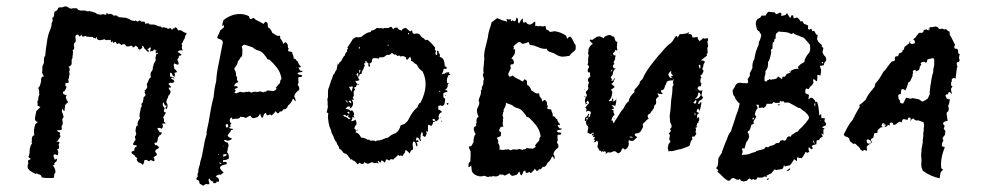

<svg xmlns="http://www.w3.org/2000/svg" viewBox="-20 -549 3083 603"><path d="M548 -376Q545 -376 545 -373Q546 -373 548 -376ZM559 -447 550 -453 547 -454Q543 -455 541 -453L538 -456L536 -460Q534 -462 529 -464V-460H524Q521 -458 522 -456Q520 -454 518 -458L517 -460L515 -461L510 -459L506 -458V-460Q504 -462 501 -462H498L496 -463Q495 -464 492 -463L488 -462Q485 -468 479 -466Q466 -472 462 -472H453Q448 -472 447 -476Q440 -476 436 -474Q436 -481 432 -481H424Q419 -486 416 -484Q414 -480 410 -482L407 -484L405 -486V-483H402Q397 -485 396 -484L391 -486L386 -489Q376 -493 376 -493Q358 -495 354 -495L349 -498L346 -500Q339 -502 338 -498Q337 -502 331 -504Q326 -507 321 -504Q318 -508 314 -508V-503H309Q303 -506 298 -503H294L290 -504Q285 -504 281 -508L276 -510Q274 -511 268 -513Q266 -511 264 -513L263 -514L262 -515Q257 -511 247 -516H232Q225 -517 221 -523H216H212Q205 -523 203 -521L201 -523Q198 -522 194 -526L190 -528Q188 -529 185 -529L181 -528L176 -526H168Q162 -526 161 -519L157 -515Q149 -513 150 -504V-501L149 -499L148 -494Q146 -496 145 -493Q143 -491 145 -488L146 -487Q145 -480 142 -476Q143 -469 137 -454Q130 -439 127 -414L124 -394L122 -374Q118 -370 118 -361V-354L117 -348Q113 -344 113 -335V-328L112 -321Q113 -318 118 -308Q110 -311 109 -299V-293L107 -286Q106 -278 100 -273Q103 -268 103 -262V-257Q103 -253 104 -252Q100 -247 100 -234Q96 -232 98 -226V-217Q100 -216 107 -213L94 -200L92 -190L90 -180Q88 -168 99 -166Q94 -160 91 -160Q84 -136 88 -124Q82 -124 80 -115V-108Q80 -103 79 -102L81 -99Q76 -93 74 -83L73 -76V-69Q71 -59 69 -56L71 -54L73 -53Q77 -51 75 -48Q65 -47 69 -37Q63 -23 72 -15Q74 -12 82 -8L94 -2L95 -6L99 -2L104 -1Q110 1 111 8Q119 10 128 10H144Q148 10 149 9L150 5V0Q152 -6 154 -7Q155 -20 145 -30Q147 -29 151 -31Q152 -32 150 -35L153 -39L157 -42Q160 -46 158 -51L152 -47L151 -51L149 -55Q147 -61 149 -63Q153 -65 155 -64L158 -62L161 -61Q166 -73 159 -80Q164 -80 166 -86L165 -91L164 -96Q167 -99 167 -101Q166 -104 162 -104H159L157 -106Q161 -106 162 -107Q162 -108 164 -112L168 -117Q172 -121 167 -126Q170 -128 168 -133L166 -134L163 -135Q160 -136 159 -139L163 -140H167Q170 -141 172 -141Q176 -142 173 -152Q178 -158 177 -165L176 -171Q175 -174 177 -178L179 -180L180 -181Q179 -187 174 -200Q175 -207 177 -207Q182 -195 183 -204Q183 -209 184 -212V-220L188 -221Q187 -223 190 -225Q195 -227 193 -230L191 -233L189 -236Q187 -242 187 -243Q186 -246 190 -250H187L185 -251L179 -254Q177 -256 178 -259Q178 -262 181 -262L184 -263Q182 -266 186 -268Q187 -269 187 -271L188 -273V-275L190 -276L187 -278Q184 -280 186 -285L184 -286Q186 -288 189 -288L194 -289Q198 -290 194 -298L196 -303L197 -308Q197 -313 199 -317L197 -323Q202 -334 195 -339Q207 -344 205 -353V-360Q205 -364 208 -367Q207 -370 208 -374L209 -380Q210 -387 208 -391Q214 -394 213 -401L212 -405V-410Q212 -414 216 -415Q218 -419 218 -422L217 -430Q216 -438 221 -440Q224 -441 226 -439L229 -436L231 -433Q232 -438 237 -440Q236 -434 240 -434L248 -436Q252 -433 264 -433H270Q273 -433 274 -429Q277 -431 280 -428L281 -429L282 -431Q284 -433 285 -433Q282 -428 288 -424Q293 -422 295 -423L302 -424L308 -426Q312 -422 317 -423L320 -424Q322 -424 323 -423H324L325 -424Q326 -425 328 -423V-419Q328 -418 330 -416L333 -420L334 -418L335 -414Q337 -415 340 -416.5Q343 -418 344 -418Q345 -411 349 -411L352 -413H354Q355 -412 357.5 -410.5Q360 -409 361 -408Q362 -407 364 -409L365 -410H367Q373 -412 376 -404Q379 -403 383 -403L387 -404Q393 -407 396 -404Q396 -401 397 -400Q401 -400 407 -406Q408 -403 413 -401Q413 -394 420 -393L423 -396L426 -398Q428 -402 425 -405H429L432 -400L434 -396L438 -393L441 -389Q444 -386 447 -386Q448 -390 447 -391Q445 -393 442 -393L445 -395L448 -398Q451 -401 454 -399Q451 -391 452 -386Q455 -390 460 -388V-391H464Q462 -394 464 -394Q466 -394 467 -391Q471 -392 472 -391L470 -388L468 -386Q471 -380 473 -382L476 -384V-381L470 -378V-374L469 -371Q467 -366 469 -363Q470 -360 466 -354L463 -349L462 -344L460 -338V-333Q458 -325 455 -324Q451 -316 454 -306Q450 -305 447 -298L445 -293L443 -288H442L441 -284L442 -280Q443 -274 441 -272L438 -268L434 -265Q436 -262 434 -259Q434 -258 435 -257Q436 -256 436 -254Q438 -251 436 -248Q432 -244 431 -244V-240L430 -237V-235L429 -232Q430 -228 424 -223Q427 -213 422 -211L421 -202L419 -194Q417 -183 420 -178Q409 -164 413 -155L409 -154L407 -148L406 -142Q405 -135 408 -130L406 -123L404 -121Q403 -120 406 -109Q403 -108 402 -105L401 -103L399 -100Q396 -93 403 -93H406L408 -92Q410 -92 410 -89Q401 -87 402 -76Q383 -72 403 -61Q403 -59 405 -57L409 -54Q413 -50 409 -49Q412 -39 418 -38L423 -36L429 -31L430 -34L432 -38Q434 -41 432 -44L435 -46L439 -47Q442 -47 444 -44H445Q448 -42 449 -43L450 -44L451 -45Q453 -48 461 -43Q463 -42 464.5 -43.5Q466 -45 465 -48L464 -52L462 -55L468 -59L473 -62Q473 -67 467 -73Q469 -79 472 -80L476 -82L480 -86L477 -89L475 -91Q472 -94 468 -93Q464 -98 465.5 -100Q467 -102 472 -101Q476 -108 476 -117Q480 -120 480 -124Q484 -122 489 -133Q481 -132 479 -138Q474 -143 475 -147Q479 -148 482 -147L485 -146L488 -145Q495 -152 489 -160L492 -161H495Q497 -160 501 -162Q500 -163 498 -164L496 -166H495V-172Q495 -178 492 -181Q495 -183 497 -188Q499 -193 502 -195Q498 -196 496 -197.5Q494 -199 495 -201L496 -206Q498 -209 496 -211Q489 -217 492 -227Q493 -227 495 -225L497 -220Q498 -216 502 -218Q504 -216 502 -214L500 -211Q498 -208 503 -206Q510 -218 502 -228L503 -231V-233L504 -234V-236Q505 -239 507 -241L508 -244V-246L510 -250Q513 -251 514 -255L515 -258L516 -261L515 -264L512 -267Q509 -272 510 -274Q516 -273 517 -275Q517 -276 516 -278L509 -285Q512 -289 517 -289H522L526 -290L525 -292H528Q526 -296 525 -298L521 -300L517 -302V-301Q519 -307 522 -305L525 -303L528 -301Q527 -308 515 -308L514 -312V-316Q513 -319 516 -321L520 -318L521 -315L522 -312L524 -311L525 -310Q529 -308 531 -308Q527 -312 530 -315Q526 -321 530 -321H533L536 -324L532 -329L527 -334V-338L526 -342Q525 -346 527 -350Q534 -346 540 -346Q542 -349 540 -355L538 -359L537 -363L539 -365L541 -368Q543 -370 541 -373L546 -375L551 -377Q548 -379 538 -386Q540 -389 545 -391H555Q551 -394 551 -400L552 -406Q552 -409 550 -411Q553 -413 555 -419L557 -424L560 -428L561 -433L562 -437L564 -440L565 -443L567 -445Z M598 9 599 8 601 6Q599 -3 603 -9Q602 -14 605 -25L608 -33L609 -41Q615 -59 619 -84L623 -106L629 -128Q628 -134 631 -146L633 -155L635 -164L642 -205Q646 -227 651 -245Q653 -271 659 -294Q660 -319 668 -355L674 -386L680 -416Q678 -424 673 -425L667 -427Q663 -429 662 -431L667 -442L672 -454L676 -457L681 -461Q686 -466 682 -470Q681 -469 678 -467Q678 -475 682 -486Q707 -505 733 -505Q749 -505 762 -498Q764 -490 766 -489Q768 -489 771 -490L774 -492L777 -493Q779 -488 797 -480Q798 -479 802 -477L808 -474L811 -478L813 -481Q820 -479 821 -474V-468L822 -463Q830 -460 835 -446L840 -443L846 -439Q852 -435 858 -437L860 -435Q859 -428 863 -425L864 -423L866 -421Q868 -418 869 -411Q875 -417 878 -416Q879 -416 884 -408V-402Q884 -398 887 -397L886 -395L885 -393Q884 -390 886 -388L890 -387H894Q899 -385 898 -381Q903 -372 902 -365Q907 -365 910 -361Q912 -356 916 -356Q916 -352 919 -347L922 -343L925 -340Q923 -336 922 -337L920 -338H918Q917 -337 919 -333L921 -330L923 -327Q928 -327 931 -326Q928 -322 924 -322H920L914 -319Q919 -313 922 -314H926L929 -311Q927 -306 924 -307H920L917 -306V-293Q919 -291 917 -288L915 -283Q917 -280 919 -276Q921 -271 919 -266Q905 -257 904 -245Q909 -240 908 -230Q905 -234 904 -235L903 -237Q901 -239 900 -239Q894 -224 885 -218Q880 -204 871 -206L868 -203L866 -200Q863 -198 859 -199Q853 -187 846 -200Q842 -194 833 -186L831 -188L828 -190Q821 -185 817 -188V-190L816 -192Q816 -194 815.5 -194.5Q815 -195 814 -194Q810 -192 809 -190L807 -184Q804 -176 801 -181L799 -186L797 -192Q792 -183 788 -181Q776 -177 775 -178Q771 -178 766 -186L760 -183L755 -180Q749 -177 746 -182Q741 -180 736 -183Q732 -176 724 -176H717Q714 -176 710 -174Q709 -176 709 -180Q701 -178 702 -173Q700 -168 707 -160Q705 -158 702 -157Q706 -153 704 -151L701 -150Q699 -148 701 -146Q702 -146 712 -144Q711 -141 709 -141H707L705 -140Q705 -136 700 -131L697 -127Q695 -125 695 -122Q703 -114 708 -115Q708 -111 704 -110L700 -108L696 -107H693L690 -109Q686 -110 683 -109Q688 -101 694 -102Q701 -95 695 -82Q696 -78 693 -71Q699 -66 699 -52Q693 -46 681 -46Q679 -43 682 -39Q686 -42 690 -40Q694 -39 691 -33Q656 -28 683 -7L681 -6Q680 -5 677.5 -3.5Q675 -2 673 0Q669 -1 665 0L662 2L658 4Q658 5 660 7L662 8L664 9Q668 13 668 18Q668 24 661 21Q660 28 649 26L650 24V21Q643 22 637 11Q633 16 638 27Q637 28 636 29Q635 30 634 30L629 29Q623 29 620 34Q616 34 613 31L609 29L606 26Q607 22 604 18Q603 17 597 15Q596 13 598 9ZM727 -274 723 -272 718 -270Q715 -268 721 -264L718 -261Q717 -260 717 -260Q717 -258 716 -258Q720 -255 725 -257L730 -259L734 -261Q747 -257 754 -261Q755 -260 757 -260Q761 -262 764 -261L767 -259L771 -258Q774 -261 781 -261L787 -260L793 -261Q796 -263 801 -261L808 -259L810 -261H814Q818 -262 819 -265L829 -264L839 -263L843 -265L846 -267Q851 -270 846 -273Q851 -280 859 -288L860 -292V-295Q862 -300 864 -301Q862 -320 850 -336L839 -349L827 -361L824 -362L820 -363Q818 -368 811 -376L806 -382L800 -387L793 -390L786 -392Q779 -395 774 -400L760 -405L747 -409L743 -406L739 -403Q742 -396 741 -388V-380L740 -372Q736 -371 733 -364L730 -360L727 -356Q727 -353 726 -351L723 -344Q718 -336 716 -335L717 -329L720 -324Q722 -315 721 -312Q724 -308 725 -304Q722 -298 729 -292Q727 -291 724 -289Q721 -287 720 -287Q715 -282 716 -278Q726 -280 727 -274ZM689 -156Q688 -152 692 -148Q700 -150 695 -159Q689 -160 689 -156ZM687 -65 684 -64H681V-57L684 -58L688 -59Q689 -60 693 -63Q691 -65 687 -65ZM672 -38H668Q667 -37 670 -36L672 -35L673 -34L676 -37ZM684 -87Q682 -92 680 -92Q683 -89 684 -87ZM667 -62V-66Q663 -65 667 -62ZM910 -337 912 -336Q913 -336 911 -338Q911 -337 910 -337ZM681 -52 683 -51Q683 -52 682 -53Q682 -52 681 -52ZM682 -75 683 -74Q683 -75 682 -75ZM675 -56Z M1009 -195H1007Q1005 -196 1007 -201L1008 -204V-206L1009 -210L1010 -213Q1009 -215 1009 -222V-230Q1007 -239 1010 -243V-259Q1010 -270 1013 -274L1021 -299L1023 -302L1024 -306Q1026 -312 1026 -314Q1030 -315 1032 -322L1034 -326Q1035 -328 1037 -330L1038 -335L1039 -340Q1041 -347 1040 -350L1044 -346Q1045 -354 1051 -356L1056 -366Q1059 -372 1063 -375Q1065 -384 1070 -387Q1069 -393 1073 -397Q1073 -398 1071 -400L1080 -413L1088 -426Q1097 -434 1103 -432H1108Q1110 -432 1116 -434L1122 -439L1128 -443Q1136 -448 1143 -448Q1145 -450 1146 -453Q1156 -454 1163 -461H1168L1172 -460L1178 -461Q1181 -461 1183 -458Q1184 -462 1190 -461H1199Q1207 -465 1209 -465Q1211 -464 1215 -456Q1216 -460 1220 -462H1223Q1227 -462 1228 -463Q1229 -456 1242 -453Q1244 -461 1255 -461L1261 -456L1268 -450L1271 -452L1274 -454Q1275 -448 1276.5 -445Q1278 -442 1282 -443H1285L1289 -444Q1291 -444 1297 -442L1300 -438L1303 -434Q1307 -430 1312 -428Q1313 -422 1323 -424Q1327 -421 1336 -412L1341 -406L1347 -399L1346 -396V-393Q1347 -390 1350 -389Q1345 -381 1350 -376Q1354 -377 1353 -381V-384L1352 -387Q1355 -392 1357 -388Q1358 -387 1358 -382Q1363 -380 1361 -370Q1370 -369 1374 -359L1376 -350L1377 -340H1379L1382 -339Q1384 -335 1382.5 -333.5Q1381 -332 1375 -333Q1373 -333 1373 -331Q1372 -323 1367 -315Q1373 -318 1377 -318Q1378 -322 1391 -322Q1389 -317 1395 -314Q1393 -313 1390 -313H1388L1386 -307L1384 -302Q1383 -295 1384 -289L1390 -287Q1385 -284 1386 -280Q1386 -276 1385 -275Q1384 -271 1377 -266Q1383 -266 1384 -265Q1385 -264 1385 -260H1382L1378 -259Q1373 -257 1372 -255Q1373 -245 1372 -244Q1378 -241 1378 -236L1377 -229L1376 -223Q1375 -218 1368 -216Q1363 -221 1355 -214Q1359 -210 1355 -206Q1366 -202 1368 -197Q1359 -194 1357 -183Q1360 -178 1357 -174Q1356 -172 1350 -168Q1345 -170 1345 -175Q1342 -177 1340 -175L1338 -173Q1338 -172 1340 -170Q1343 -168 1346 -170Q1346 -167 1345 -166L1343 -167Q1340 -167 1339 -160Q1335 -151 1331 -155L1329 -156L1327 -157Q1326 -158 1325 -157Q1324 -154 1324 -147V-136Q1323 -134 1321 -136L1319 -137L1318 -138L1319 -134L1320 -129Q1319 -128 1318 -124L1317 -122L1315 -119L1312 -120Q1309 -122 1307 -124Q1310 -128 1305 -135Q1301 -128 1301 -124V-121Q1301 -118 1300 -116V-114L1301 -111Q1303 -108 1301 -105L1298 -109L1296 -113Q1294 -116 1289 -118Q1286 -113 1287 -109Q1287 -105 1292 -110Q1293 -107 1295 -103H1287Q1293 -98 1290 -88Q1287 -91 1286 -95L1285 -100Q1283 -104 1279 -105Q1275 -100 1276 -93L1277 -86V-79Q1270 -79 1267 -67Q1258 -76 1255 -78Q1252 -76 1252 -73V-70L1250 -68Q1248 -66 1247 -64L1244 -58Q1241 -61 1240 -61Q1238 -61 1237 -60Q1235 -58 1232 -62L1229 -61L1227 -60Q1225 -56 1223 -55L1220 -53L1218 -51Q1217 -48 1214 -48L1210 -49Q1207 -50 1202 -45Q1195 -50 1193 -48L1191 -44L1190 -41L1189 -38L1184 -42L1178 -46L1177 -42L1175 -38L1171 -41L1168 -44Q1165 -42 1167 -40L1168 -38L1169 -35Q1167 -35 1166 -36L1163 -38Q1155 -34 1149 -40L1142 -37L1137 -35Q1131 -34 1125 -40Q1120 -29 1109 -38Q1104 -33 1103 -33L1098 -39L1094 -43Q1090 -45 1088 -45Q1086 -50 1081 -48L1078 -53L1074 -58Q1070 -65 1064 -67Q1059 -67 1055 -74L1052 -78Q1051 -80 1046 -81Q1044 -91 1038 -97V-100Q1038 -101 1036 -103Q1032 -107 1029 -115L1027 -121L1024 -127L1021 -133L1020 -139Q1018 -145 1015 -151Q1008 -177 1011 -194ZM1066 -208Q1068 -206 1070 -206H1073Q1076 -206 1082 -200L1084 -202L1085 -204L1088 -200L1091 -195Q1094 -190 1090 -186L1091 -184L1092 -183Q1094 -181 1092 -179L1090 -181L1087 -182Q1087 -174 1084 -172Q1083 -170 1084 -169Q1085 -168 1088 -169L1093 -171L1097 -173Q1102 -160 1098 -156L1096 -154L1095 -152Q1093 -148 1093 -145Q1100 -141 1097 -133Q1107 -132 1114 -117Q1128 -116 1134 -110Q1140 -112 1143 -107Q1157 -109 1158 -105L1163 -107Q1165 -108 1168 -108Q1175 -108 1184 -112L1191 -115L1199 -117L1205 -122L1211 -126Q1215 -128 1223 -131Q1235 -140 1238 -155L1242 -157L1246 -158Q1252 -160 1254 -163L1258 -167Q1259 -168 1261 -170L1262 -172Q1276 -201 1291 -212Q1295 -225 1301 -227Q1329 -282 1307 -325Q1295 -332 1289 -346L1286 -348L1282 -350L1279 -353L1277 -355Q1274 -358 1271 -357Q1272 -372 1266 -369L1259 -361Q1254 -363 1256 -368Q1245 -376 1238 -371Q1235 -377 1229 -373L1226 -375L1224 -377Q1221 -379 1219 -377L1211 -383Q1203 -374 1196 -377L1191 -374L1186 -370Q1183 -369 1179 -369H1175Q1172 -371 1170 -365Q1151 -369 1149 -363L1148 -359V-356Q1147 -352 1140 -349Q1145 -341 1139 -339Q1137 -341 1137 -343V-348Q1138 -351 1132 -353L1131 -355V-356Q1131 -358 1129 -358Q1127 -356 1127 -355L1128 -353V-352Q1121 -351 1126 -342Q1122 -339 1122 -332Q1119 -331 1117 -324L1116 -320L1114 -316Q1109 -318 1109 -313L1108 -310Q1106 -308 1105 -308V-319Q1103 -320 1101 -318Q1099 -314 1100 -313Q1103 -312 1105 -306L1106 -302L1109 -298Q1107 -296 1103 -295H1096Q1097 -291 1102 -285L1100 -282L1099 -278Q1097 -274 1094 -276Q1092 -274 1093 -271L1095 -269V-266Q1089 -265 1091 -253Q1092 -249 1091 -248L1090 -246L1089 -245Q1086 -244 1092 -236H1084Q1087 -234 1088 -229Q1089 -227 1089 -222Q1086 -210 1078 -208L1080 -214Q1071 -217 1066 -208ZM1058 -186 1062 -183 1067 -181Q1074 -178 1075 -174L1078 -176L1082 -177Q1080 -178 1077 -180Q1074 -182 1073 -182Q1075 -188 1074 -189L1069 -184Q1061 -192 1058 -186ZM1081 -276H1079Q1077 -278 1076 -276Q1081 -266 1084 -262Q1086 -264 1086 -268L1087 -272Q1087 -274 1089 -276Q1083 -279 1081 -276ZM1077 -195V-197Q1074 -199 1072 -197Q1071 -197 1071 -195L1073 -193Q1074 -192 1078 -192ZM1080 -234 1078 -233 1077 -232Q1075 -232 1075 -230L1079 -227L1083 -224Q1084 -228 1080 -234ZM1112 -328Q1112 -332 1108 -328Q1108 -322 1109 -319Q1112 -324 1112 -328ZM1064 -234 1073 -225Q1071 -234 1064 -234ZM1109 -403 1107 -400Q1106 -399 1108 -395Q1111 -399 1109 -403ZM1101 -286Q1105 -280 1108 -283Q1102 -287 1101 -286ZM1263 -446 1262 -445 1261 -443 1263 -441 1265 -442V-444ZM1105 -142 1096 -139Q1103 -138 1105 -142ZM1386 -219 1388 -222 1389 -224 1386 -225 1382 -226Q1382 -225 1383.5 -223Q1385 -221 1386 -219ZM1362 -259Q1363 -263 1360 -264Q1359 -260 1362 -259ZM1367 -166V-168L1366 -171Q1364 -166 1367 -166ZM1366 -178Q1365 -178 1364 -179Q1363 -180 1362 -181Q1362 -177 1366 -178ZM1198 -409V-404L1200 -406L1201 -408Q1199 -408 1198 -409ZM1382 -317Q1380 -319 1379 -321Q1380 -317 1382 -317ZM1378 -345 1379 -344Q1380 -344 1380 -345Q1379 -346 1378 -345ZM1379 -250 1378 -248H1380Q1380 -250 1381 -252ZM1357 -175V-173L1358 -174Q1357 -174 1357 -175Z M1574 -224 1588 -219Q1593 -214 1600 -211L1607 -209L1614 -206L1620 -201L1625 -195Q1632 -187 1634 -182L1638 -181L1641 -180L1653 -168L1664 -155Q1676 -139 1678 -120Q1676 -119 1674 -114V-111L1673 -107Q1665 -99 1660 -92Q1665 -89 1660 -86L1657 -84L1653 -82L1643 -83L1633 -84Q1632 -81 1628 -80H1624L1622 -78L1615 -80Q1610 -82 1607 -80L1601 -79L1595 -80Q1588 -80 1585 -77L1581 -78L1578 -80Q1575 -81 1571 -79Q1569 -79 1568 -80Q1561 -76 1548 -80Q1552 -87 1544 -101Q1548 -105 1540 -116L1547 -119L1553 -122V-127L1554 -132Q1552 -137 1547 -137L1549 -143L1551 -148Q1554 -152 1561 -151Q1559 -157 1559 -158V-164Q1561 -170 1559 -173Q1559 -174 1560 -176Q1561 -178 1561 -179L1560 -180V-182Q1560 -185 1558 -185L1559 -189L1560 -194Q1560 -197 1562 -199Q1561 -202 1562 -205L1564 -209L1567 -214Q1569 -220 1569 -226ZM1726 -155 1724 -156Q1725 -156 1725 -157Q1727 -156 1726 -155ZM1782 -417 1778 -425Q1773 -434 1770 -434Q1767 -434 1761 -427Q1759 -433 1758 -437Q1740 -449 1721 -451L1716 -450L1710 -449Q1703 -449 1702 -455Q1697 -453 1695 -459L1694 -463L1693 -468Q1683 -464 1676 -468Q1672 -465 1669 -467L1665 -468Q1663 -468 1661 -466V-481Q1658 -481 1656 -479L1652 -475Q1646 -471 1642 -472Q1631 -475 1633 -481Q1625 -476 1623 -479Q1622 -480 1622 -484V-491Q1619 -490 1615 -484L1613 -480L1610 -475Q1609 -476 1607 -480V-485Q1607 -492 1602 -494Q1600 -486 1599 -483Q1595 -480 1590 -486L1587 -482L1584 -485V-488L1583 -490Q1580 -487 1577 -488L1573 -489L1570 -490L1572 -485L1573 -481Q1559 -484 1541 -492Q1540 -491 1538 -489.5Q1536 -488 1532 -485Q1528 -482 1524 -479L1521 -468L1517 -456Q1514 -447 1512 -431L1508 -414L1504 -398Q1499 -378 1501 -364L1499 -342Q1497 -328 1499 -319Q1495 -315 1497 -310L1499 -305L1500 -300L1498 -295V-288Q1498 -281 1493 -276Q1495 -268 1490 -264Q1492 -258 1488 -248L1485 -240Q1485 -239 1484 -236Q1484 -234 1483 -233Q1487 -227 1484 -219L1481 -212L1478 -206Q1477 -194 1483 -183Q1474 -176 1477 -165L1476 -162L1475 -159Q1474 -157 1476 -153Q1467 -152 1468 -143Q1468 -141 1470 -135L1472 -131L1474 -128Q1467 -122 1467 -102L1464 -97L1462 -93Q1459 -88 1454 -90Q1452 -84 1455 -80L1457 -76L1458 -73V-57L1457 -42Q1451 -39 1451 -25Q1453 -23 1455 -25L1457 -27L1460 -29L1461 -19L1462 -11Q1467 -1 1479 3Q1492 7 1499 3L1504 4L1509 6Q1514 8 1518 5Q1524 7 1530 3L1531 5H1538Q1546 5 1550 -2Q1555 1 1560 -1Q1563 4 1569 1L1574 -2L1580 -5Q1585 3 1589 3Q1590 4 1602 0Q1606 -2 1611 -11L1613 -5L1615 0Q1618 4 1621 -3L1623 -9Q1624 -11 1628 -13Q1629 -14 1629.5 -13Q1630 -12 1630 -11L1631 -9V-7Q1635 -4 1642 -9L1645 -7L1647 -5Q1656 -13 1660 -19Q1667 -6 1673 -18Q1677 -16 1680 -19L1682 -22L1685 -25Q1694 -23 1699 -37Q1708 -43 1714 -58Q1715 -58 1717 -56L1718 -54Q1719 -52 1722 -49Q1723 -59 1718 -64Q1719 -76 1733 -85Q1735 -90 1733 -95Q1731 -99 1729 -102L1731 -107Q1733 -110 1731 -112V-125L1734 -126H1738Q1741 -125 1743 -130L1741 -132L1740 -133H1736Q1733 -132 1728 -138L1734 -141H1738Q1742 -141 1745 -145L1737 -146L1735 -149L1733 -152Q1731 -156 1732 -157H1734L1736 -156Q1737 -154 1739 -159L1736 -162L1733 -166Q1730 -170 1730 -175Q1726 -175 1724 -180Q1721 -184 1716 -184Q1717 -191 1712 -200Q1713 -204 1708 -206H1704L1700 -207Q1698 -209 1699 -212L1701 -216Q1698 -218 1698 -221V-227Q1693 -235 1692 -235Q1689 -236 1683 -230Q1682 -237 1680 -240L1678 -242L1677 -244Q1673 -247 1674 -254L1672 -256Q1666 -254 1660 -258L1654 -262L1649 -265Q1644 -279 1636 -282L1635 -287V-293Q1634 -298 1627 -300L1625 -297L1622 -293L1616 -296Q1612 -298 1611 -299Q1593 -307 1591 -312L1588 -311L1585 -309Q1582 -308 1580 -308Q1579 -309 1577 -313L1576 -317Q1578 -322 1585 -336Q1582 -338 1583 -341V-343L1584 -346L1587 -347H1590Q1593 -348 1594 -351Q1594 -363 1586 -365L1592 -373L1597 -381V-386L1598 -391Q1597 -396 1592 -394L1593 -396L1594 -399Q1594 -401 1592 -403L1597 -408L1602 -412Q1607 -417 1611 -417Q1615 -417 1621 -411Q1627 -412 1640 -417Q1642 -414 1644 -408Q1647 -408 1657 -406L1670 -401Q1685 -394 1697 -396Q1698 -389 1707 -386L1716 -383Q1722 -381 1723 -380Q1734 -372 1746 -371L1758 -372L1769 -374Q1773 -381 1778 -384L1787 -392L1788 -397V-402Q1789 -406 1786 -410Q1783 -412 1782 -417Z M1842 -411 1832 -421Q1834 -428 1839 -423L1845 -427L1851 -431Q1854 -434 1858 -434Q1863 -436 1866 -434Q1868 -432 1871 -432L1872 -431Q1873 -430 1874 -430Q1876 -428 1878 -432L1879 -434L1881 -435Q1893 -441 1900 -438Q1900 -434 1909 -434L1910 -429L1912 -423Q1913 -419 1919 -417L1918 -412V-408Q1918 -402 1917 -401L1918 -398V-395Q1920 -392 1918 -390L1913 -393Q1911 -385 1905 -382Q1906 -373 1914 -375Q1911 -368 1912 -363Q1904 -351 1910 -349Q1904 -344 1905 -340Q1907 -332 1914 -335Q1906 -327 1905 -321V-318L1904 -315Q1903 -312 1898 -307Q1902 -300 1902 -298L1901 -297Q1899 -296 1901 -294Q1905 -296 1906 -298L1908 -301L1910 -303Q1915 -301 1907 -298Q1911 -292 1900 -286L1903 -283L1905 -281Q1908 -280 1910 -276Q1907 -272 1906 -272L1903 -270L1902 -269L1898 -267Q1905 -263 1902 -252Q1901 -242 1893 -234Q1891 -231 1895 -231L1898 -232H1901L1903 -240Q1909 -238 1904 -230Q1914 -232 1915 -238Q1916 -234 1915 -227L1912 -215Q1909 -220 1901 -218Q1904 -216 1909 -209Q1902 -206 1899 -203Q1905 -204 1906 -203Q1909 -202 1906 -198L1910 -189Q1907 -186 1903 -180L1900 -171Q1901 -170 1905 -170Q1904 -163 1908 -163Q1911 -169 1920 -182L1926 -192L1932 -201L1938 -208L1942 -216Q1948 -227 1955 -231Q1954 -235 1960 -246Q1967 -255 1973 -260Q1970 -265 1976 -271L1980 -275L1983 -279Q1987 -285 1989 -287Q1988 -289 1991 -294L1995 -298L1998 -301Q2007 -324 2034 -357Q2048 -375 2057 -384L2068 -397L2079 -408Q2091 -415 2098 -429Q2103 -437 2106 -436L2107 -435V-433Q2106 -432 2107 -431.5Q2108 -431 2109 -432Q2113 -438 2115 -442Q2121 -441 2136 -444L2138 -445L2140 -446Q2144 -448 2145 -447L2143 -444L2141 -441Q2153 -446 2155 -431L2164 -432L2171 -433Q2170 -427 2177 -420L2183 -424L2188 -429L2192 -428H2195Q2197 -427 2202 -430L2204 -424Q2204 -421 2201 -418Q2203 -418 2202 -414L2203 -410L2204 -406Q2204 -400 2201 -399L2202 -394V-389Q2204 -383 2199 -378Q2201 -376 2200 -374L2191 -367L2186 -363L2181 -359Q2190 -360 2194 -355L2192 -351L2190 -348Q2188 -342 2189 -341Q2183 -330 2190 -327Q2186 -314 2179 -311Q2183 -307 2183 -305L2181 -303L2180 -300Q2179 -296 2180 -290Q2184 -288 2182 -283Q2182 -278 2178 -277Q2177 -276 2177 -279H2179V-280Q2171 -277 2171 -270L2174 -267L2176 -265Q2182 -263 2186 -266Q2185 -262 2183 -249L2186 -246L2188 -242L2186 -239L2183 -236Q2180 -234 2176 -232L2172 -224Q2175 -221 2177 -224L2179 -227Q2180 -228 2183 -228L2182 -221L2181 -215Q2179 -205 2176 -200L2174 -208Q2170 -206 2169 -205V-202L2167 -200L2171 -196L2174 -195L2177 -194Q2171 -193 2169 -186L2170 -180L2168 -175Q2173 -181 2174 -181Q2176 -181 2176 -173L2174 -167V-163Q2172 -162 2171 -162.5Q2170 -163 2171 -165H2174V-168Q2170 -166 2169 -158L2167 -152Q2165 -148 2164 -146Q2167 -144 2166 -141L2164 -134Q2168 -132 2166 -127L2163 -123L2160 -119Q2158 -122 2153 -119L2154 -115L2155 -112Q2151 -109 2149 -103L2146 -92Q2139 -87 2119 -81Q2117 -81 2111.5 -79.5Q2106 -78 2102 -77L2094 -75L2089 -74Q2085 -76 2080 -73L2079 -77L2078 -81Q2076 -86 2079 -90Q2077 -92 2081 -98L2084 -102L2086 -106Q2080 -109 2083 -118L2084 -124Q2082 -129 2080 -130Q2091 -137 2084 -144L2087 -147L2089 -149V-155L2087 -161Q2084 -164 2084 -172V-177L2083 -183Q2086 -200 2088 -235L2091 -256Q2092 -265 2092 -277L2094 -280L2095 -282L2094 -289Q2093 -292 2095 -296Q2081 -298 2074 -292L2072 -285Q2070 -283 2068 -277L2066 -271Q2065 -267 2056 -265Q2056 -260 2058 -258L2060 -257L2061 -254Q2057 -253 2053 -254L2049 -255L2045 -256Q2045 -253 2047 -251L2048 -249L2049 -246Q2041 -241 2040 -235L2041 -229L2040 -222Q2034 -218 2034 -213Q2035 -212 2032 -207L2030 -205L2029 -202Q2025 -200 2024 -196L2022 -193L2019 -191Q2014 -189 2014 -185Q2014 -180 2017 -177L2016 -175Q2015 -174 2013 -174Q2005 -166 2005 -165Q2001 -164 1999 -159Q1998 -157 2000 -151Q1996 -142 1991 -135Q1988 -132 1984 -131Q1983 -130 1981 -130Q1977 -131 1974 -128Q1973 -124 1976 -122L1978 -120L1982 -119Q1971 -108 1969 -107Q1963 -105 1955 -109Q1954 -107 1954 -103V-101L1955 -99Q1955 -93 1952 -87Q1947 -80 1942 -79Q1935 -90 1930 -73Q1923 -66 1920 -68L1916 -71L1912 -74H1907Q1903 -72 1901 -71Q1899 -70 1894 -70Q1888 -73 1882 -64L1883 -69L1882 -72Q1881 -76 1875 -72Q1872 -74 1873 -77H1876V-80L1874 -77L1872 -74Q1871 -72 1869 -70V-73L1866 -76Q1864 -74 1861 -79L1859 -84L1857 -86L1856 -87L1858 -97Q1859 -103 1856 -106Q1855 -108 1852 -105L1850 -103L1847 -102Q1846 -103 1846 -105L1848 -107Q1850 -109 1844 -112L1846 -114L1847 -115Q1849 -118 1848 -119H1842Q1843 -122 1845 -126Q1841 -124 1839 -123Q1839 -129 1842 -129H1844Q1845 -130 1845 -132Q1844 -133 1839 -131L1837 -129L1834 -128L1830 -130L1825 -132L1826 -140Q1826 -145 1829 -148Q1827 -148 1825 -150H1827V-152Q1815 -160 1825 -179L1829 -181L1832 -182Q1835 -185 1833 -188Q1838 -195 1834 -199Q1827 -202 1824 -200L1823 -199Q1821 -198 1820 -199Q1825 -207 1818 -211Q1823 -216 1825 -220Q1830 -223 1830 -227Q1828 -231 1825 -233Q1823 -230 1819 -224Q1817 -230 1817 -233L1818 -238L1819 -243Q1824 -248 1823 -251L1821 -255L1820 -259Q1820 -262 1823 -264L1826 -267Q1828 -269 1828 -273Q1826 -277 1827 -281L1828 -286L1830 -290Q1825 -294 1827 -302L1831 -306L1834 -309L1833 -313V-319Q1831 -325 1827 -321Q1825 -327 1826 -331L1829 -336L1830 -341L1828 -343L1825 -346Q1828 -351 1827 -361Q1827 -364 1827.5 -367Q1828 -370 1828.5 -372.5Q1829 -375 1829 -376Q1827 -378 1827 -383L1828 -388V-392Q1828 -396 1833 -404Q1837 -409 1842 -411ZM1829 -187Q1832 -191 1828 -192Q1826 -186 1823 -183Q1820 -180 1818 -181Q1816 -170 1817 -169Q1818 -168 1821 -169Q1825 -172 1826 -177Q1829 -182 1829 -187ZM2080 -318 2079 -314 2081 -310 2083 -307Q2085 -303 2091 -305L2087 -308Q2089 -310 2090 -310L2092 -311L2095 -312Q2086 -315 2088 -326Q2083 -324 2082 -321ZM2171 -240 2174 -241 2178 -246 2181 -251 2179 -254 2178 -257Q2175 -259 2173 -257Q2173 -246 2163 -239Q2164 -238 2168 -239ZM2160 -225 2163 -223Q2168 -227 2167 -233Q2164 -236 2163 -233L2161 -230Q2159 -228 2157 -228ZM2175 -340 2177 -336Q2178 -334 2178 -332Q2181 -337 2179 -346Q2173 -345 2175 -340ZM1968 -118Q1964 -121 1956 -119Q1962 -115 1968 -118ZM1819 -223V-221L1821 -222L1823 -223Q1825 -225 1825 -226H1819ZM2162 -189 2163 -187 2165 -191 2163 -193 2160 -192ZM1900 -328 1898 -326Q1898 -324 1899 -324L1901 -326L1903 -329Q1903 -332 1900 -329ZM2170 -153 2169 -149H2163L2166 -151ZM2098 -301 2091 -296Q2095 -295 2098 -301ZM2168 -265 2164 -270Q2166 -265 2168 -265ZM1813 -247Q1814 -246 1819 -246Q1818 -249 1813 -247ZM1821 -177 1823 -179 1825 -178 1823 -176Q1821 -174 1821 -175ZM1822 -161 1821 -156Q1824 -159 1822 -161ZM1908 -175 1907 -177Q1911 -177 1909 -174ZM1898 -374 1901 -376Q1898 -378 1898 -374ZM1816 -268H1817L1816 -270Q1815 -270 1815 -269Q1815 -268 1816 -268ZM2091 -305 2090 -301Q2093 -304 2091 -305ZM1924 -382V-383L1926 -384Q1927 -383 1924 -382ZM1829 -158H1828Q1828 -156 1829 -156ZM1835 -144Q1836 -144 1836 -146Q1835 -146 1835 -144ZM1915 -241H1916L1915 -239Q1913 -239 1915 -241ZM2192 -416H2191V-415Z M2229 -21 2231 -24 2234 -28Q2234 -29 2234.5 -32Q2235 -35 2235.5 -40.5Q2236 -46 2236 -51L2238 -55L2241 -60L2247 -69L2248 -74L2250 -79L2254 -90L2258 -100L2263 -112Q2265 -117 2267 -123Q2270 -131 2276 -137Q2277 -143 2282 -156L2285 -165L2288 -174L2290 -181L2292 -187Q2292 -188 2297 -200Q2301 -212 2303 -224L2298 -228L2294 -233Q2290 -237 2288 -244Q2288 -245 2287 -246Q2281 -250 2281 -266L2286 -273L2290 -281Q2295 -290 2305 -289L2314 -288H2320L2326 -287L2328 -289L2330 -291L2329 -296L2328 -301L2332 -306L2335 -311V-320L2339 -327L2343 -335Q2342 -353 2349 -363Q2351 -376 2355 -390L2357 -394L2358 -397Q2358 -400 2361 -404L2363 -410Q2363 -420 2367 -423L2368 -428L2370 -433Q2371 -439 2370 -443H2368Q2367 -446 2365 -450L2362 -452L2358 -455L2356 -462L2354 -470Q2352 -489 2367 -493L2370 -497L2372 -500H2384Q2391 -512 2394 -512L2404 -511L2413 -510L2415 -508L2417 -504Q2424 -506 2430 -510L2432 -508L2434 -507V-503L2433 -499Q2442 -500 2447 -502Q2450 -505 2452 -508Q2454 -504 2457.5 -498.5Q2461 -493 2462 -492L2464 -497L2466 -501H2469L2471 -500L2472 -496V-493Q2474 -491 2475 -492H2477Q2478 -493 2480 -493.5Q2482 -494 2484 -494L2490 -488L2495 -481L2497 -482Q2499 -482 2500 -483L2502 -479L2505 -474Q2506 -474 2510 -472.5Q2514 -471 2518 -469V-463Q2516 -458 2521 -456Q2523 -456 2524 -457L2526 -458L2528 -459Q2529 -458 2531 -451Q2532 -452 2537 -452L2540 -447L2543 -441L2546 -440L2548 -438L2547 -432L2546 -426L2548 -422L2550 -418L2555 -413L2562 -407Q2560 -405 2560 -404L2563 -401L2566 -398Q2564 -388 2563 -385Q2565 -380 2568 -375Q2570 -373 2571 -373Q2577 -362 2574 -358L2572 -356L2571 -354L2569 -352L2568 -348L2567 -344L2561 -343L2555 -342L2557 -335L2559 -329Q2559 -328 2557 -312L2552 -313L2547 -314V-304L2546 -295Q2544 -293 2542 -295L2541 -297L2540 -298Q2539 -298 2538 -299Q2535 -300 2533 -300L2534 -295L2535 -290L2533 -286L2531 -282Q2523 -277 2520 -269L2516 -270L2512 -271Q2509 -270 2509 -257Q2513 -254 2521 -251L2520 -245L2519 -238L2521 -237L2523 -240L2524 -242H2528L2532 -241L2535 -238L2538 -235Q2541 -232 2541 -228L2543 -229H2546Q2550 -220 2551 -208Q2553 -194 2553 -187Q2555 -186 2557 -189V-191H2559Q2559 -181 2560 -178H2565L2571 -177L2569 -169L2571 -166L2574 -162V-156L2571 -154L2568 -153Q2564 -152 2562 -148L2566 -147L2570 -146L2566 -142V-125L2560 -131L2561 -128V-125L2563 -123L2564 -120L2560 -118L2557 -116Q2553 -113 2553 -109H2549L2545 -108Q2544 -105 2544 -96L2532 -93Q2531 -90 2529 -88Q2533 -84 2534 -84L2531 -82L2529 -80L2525 -83L2523 -85L2520 -87Q2518 -77 2522 -73Q2519 -70 2515 -69Q2513 -71 2510 -72Q2507 -64 2498 -52L2494 -53H2491Q2490 -52 2488 -54L2486 -55L2485 -56Q2485 -55 2484 -53Q2483 -52 2483 -51V-43L2478 -46L2474 -49Q2466 -35 2461 -30Q2450 -28 2445 -26L2444 -28L2443 -30L2442 -29Q2441 -28 2441 -27L2440 -23Q2439 -19 2435 -18Q2431 -17 2418 -15Q2417 -15 2416 -16Q2415 -16 2413 -17Q2407 -11 2402 -4Q2399 -4 2395 -1L2391 1L2387 3L2388 5V8L2385 6L2381 5Q2375 11 2359 8L2356 14Q2355 14 2353 15L2351 16Q2348 15 2346 13L2344 14L2341 16L2338 14Q2335 13 2333 11L2329 15Q2328 16 2326 18L2324 19L2320 20L2315 21L2306 18L2305 15L2304 13L2298 16L2296 15H2293Q2292 15 2291 16Q2292 15 2293 15Q2291 13 2284 10Q2281 10 2277 12L2272 18Q2267 20 2262 16L2258 13L2254 10L2244 0L2233 -10L2235 -13L2236 -15L2233 -17Q2231 -19 2229 -21ZM2309 -62 2315 -63H2321L2332 -65L2337 -67L2342 -69Q2350 -71 2353 -72L2355 -74L2356 -75Q2369 -78 2380 -81L2383 -85L2385 -88Q2387 -88 2390 -87Q2391 -86 2392 -86L2396 -89L2399 -91Q2409 -91 2417 -99L2422 -100H2427L2429 -104L2431 -107L2434 -108L2437 -109L2445 -107Q2447 -108 2449 -110L2451 -115Q2452 -119 2458 -121Q2460 -121 2462 -119L2468 -127H2470L2474 -130L2478 -133L2482 -135L2486 -136Q2488 -138 2489 -141Q2491 -142 2491 -143Q2506 -156 2518 -173Q2522 -177 2520 -183Q2517 -190 2508 -198L2499 -204L2492 -210H2488L2472 -219L2457 -227H2443L2441 -231H2438L2436 -230Q2430 -232 2429 -232V-229L2428 -226H2415Q2412 -227 2410 -229L2407 -226L2406 -225Q2405 -224 2405 -223H2388Q2386 -216 2385 -215L2381 -212L2378 -210Q2375 -212 2371 -211L2367 -210Q2364 -210 2363 -211V-220H2355L2358 -214L2359 -212L2360 -210Q2351 -200 2351 -188Q2354 -185 2355 -182L2346 -167L2347 -164V-160L2344 -159L2340 -157L2337 -147L2333 -138H2329V-136L2328 -133Q2330 -132 2332 -126V-122L2333 -119Q2330 -109 2325 -104L2323 -100L2322 -96L2320 -89L2318 -82Q2316 -82 2314 -84Q2313 -84 2312 -83Q2311 -82 2310 -81Q2315 -72 2309 -62ZM2381 -304V-295L2384 -294L2386 -292L2389 -295L2391 -298H2394L2397 -301L2399 -300L2401 -298L2406 -300H2411Q2419 -302 2421 -304L2422 -307L2423 -309L2430 -305L2436 -300L2437 -304V-308H2445L2451 -317L2454 -318L2458 -319Q2463 -321 2464 -324L2463 -325H2461Q2474 -334 2488 -333L2486 -339L2491 -344L2495 -348L2501 -351L2506 -354L2507 -359L2508 -363L2512 -371Q2513 -373 2515 -376Q2517 -378 2517 -378Q2527 -388 2524 -404V-408Q2521 -412 2514.5 -419.5Q2508 -427 2505 -430L2475 -442L2473 -444L2471 -446L2467 -442L2461 -444L2457 -446Q2451 -448 2447 -448L2437 -449H2432L2429 -450H2425L2421 -446L2417 -443L2416 -435V-428Q2415 -428 2414 -427Q2413 -426 2412 -425V-422L2411 -418Q2410 -417 2407 -415Q2406 -410 2406 -396Q2402 -394 2401 -393Q2401 -389 2402 -387V-383Q2400 -373 2396 -360L2394 -357L2392 -354Q2394 -336 2384 -326V-319Q2384 -314 2383 -313Q2381 -309 2381 -304ZM2450 -13 2456 -17 2461 -21V-17L2457 -13Q2454 -12 2450 -13ZM2539 -217 2538 -216 2540 -214Q2541 -221 2540 -227L2537 -221L2538 -219ZM2539 -97Q2538 -103 2534 -109Q2532 -104 2539 -97ZM2345 -173Q2350 -176 2347 -180Q2341 -178 2345 -173ZM2388 16 2390 13 2392 10 2395 13Q2391 17 2388 16ZM2422 -221H2431Q2425 -215 2422 -221ZM2565 -349V-355Q2562 -354 2560 -352Q2561 -351 2565 -349ZM2568 -158Q2566 -159 2564 -161Q2564 -159 2568 -158ZM2460 -325H2461Q2461 -322 2458 -324ZM2557 -171 2555 -169Q2559 -169 2557 -171ZM2411 -21Z M2630 -126Q2631 -127 2631 -129Q2633 -133 2642 -150Q2650 -164 2655 -169Q2658 -172 2659 -175Q2659 -176 2660.5 -178Q2662 -180 2663 -182Q2664 -184 2664 -185Q2665 -186 2665 -187L2670 -196L2675 -205L2679 -212H2680V-217L2678 -219Q2679 -219 2688 -226Q2690 -228 2693 -230.5Q2696 -233 2697 -234L2699 -236Q2704 -250 2721 -269L2722 -271Q2724 -273 2726 -275L2730 -288Q2734 -291 2743 -304Q2746 -309 2749.5 -315Q2753 -321 2754 -323Q2760 -328 2768 -340Q2774 -349 2781 -356L2787 -357Q2788 -357 2790 -359L2791 -361V-362L2790 -367L2793 -372H2797Q2801 -372 2802 -376L2803 -381L2811 -384L2814 -387Q2816 -388 2814 -390V-391Q2818 -391 2819 -395L2821 -402L2834 -412L2836 -414L2837 -419H2840Q2839 -419 2839 -418Q2837 -416 2839 -413Q2841 -411 2844 -411L2850 -412Q2851 -412 2853 -414Q2854 -417 2853 -418V-420L2852 -422Q2850 -424 2848 -425L2851 -428Q2857 -432 2858 -436L2860 -438Q2862 -441 2864 -443L2867 -446H2875Q2877 -446 2878 -447L2880 -449L2881 -455L2888 -456Q2889 -457 2890 -457Q2892 -454 2895 -454Q2899 -454 2900 -458V-459Q2900 -462 2899 -463L2905 -464H2906Q2908 -462 2909 -464L2919 -466L2926 -463L2927 -461Q2928 -458 2932 -458L2941 -459L2944 -457Q2947 -456 2950 -457L2951 -458L2957 -452Q2957 -451 2959 -451L2962 -450L2963 -441V-439Q2966 -436 2966 -435Q2972 -424 2979 -409V-407L2977 -402V-400L2978 -398L2980 -396H2985Q2986 -393 2989 -393V-384Q2989 -382 2992 -380L2994 -379L2992 -369V-366L2994 -360L2992 -355L2989 -354Q2983 -353 2985 -349V-345L2986 -342L2987 -341V-339L2986 -337Q2985 -336 2985 -334L2981 -302L2979 -303L2976 -304Q2973 -304 2971 -302Q2968 -299 2969 -296L2970 -294L2968 -292Q2967 -291 2967 -289V-283Q2967 -280 2970 -278H2972Q2971 -277 2969 -274L2967 -271V-266Q2967 -262 2968 -261L2969 -259V-257L2970 -256V-254L2965 -258Q2962 -261 2959 -259Q2957 -253 2957 -253L2958 -252L2955 -253H2953L2951 -251Q2948 -248 2950 -247Q2952 -241 2954 -239L2957 -238L2960 -237H2964L2963 -235Q2962 -234 2962 -230L2963 -228Q2959 -227 2961 -223V-222L2960 -221Q2958 -219 2958 -217L2960 -206L2959 -204V-202Q2958 -198 2956 -198Q2953 -196 2953 -193L2956 -169Q2948 -169 2944 -165Q2940 -161 2943 -158L2947 -154L2945 -148Q2943 -145 2945 -143L2949 -138L2948 -126L2941 -117Q2940 -114 2941 -111L2943 -107Q2938 -102 2938 -92Q2938 -91 2940 -89Q2941 -88 2943 -88H2946L2947 -86Q2933 -52 2936 -22Q2936 -20 2939 -18L2942 -16L2935 -9Q2935 -8 2934 -7L2931 11Q2902 5 2878 -13L2876 -19Q2872 -26 2874 -42V-48Q2872 -62 2874 -72Q2874 -82 2875 -86L2876 -88V-91Q2878 -99 2878 -101V-111Q2880 -113 2879 -118L2880 -121V-123Q2879 -127 2880 -133L2881 -138V-144L2882 -152V-159Q2882 -161 2881 -162Q2881 -166 2878 -166L2864 -171H2861L2859 -170L2857 -171L2855 -172H2853L2852 -173Q2852 -176 2850 -176Q2847 -177 2846 -176Q2841 -174 2841 -169H2840V-175Q2840 -180 2836 -180Q2834 -180 2833 -179Q2831 -177 2831 -176L2830 -172Q2829 -173 2827 -173L2819 -175Q2816 -175 2814 -172L2811 -164L2808 -166Q2806 -168 2803 -166L2794 -159Q2793 -159 2792 -158L2786 -156L2785 -160Q2784 -164 2780 -164H2778Q2777 -164 2775 -162Q2774 -161 2774 -159L2775 -155L2772 -156H2769L2767 -155L2763 -151L2755 -150L2747 -149Q2746 -149 2745 -148L2738 -142L2737 -141L2736 -139V-133Q2734 -131 2730 -131Q2725 -131 2725 -127L2723 -117L2717 -113Q2716 -112 2716 -112Q2716 -110 2715 -110Q2715 -108 2716 -107L2718 -103L2717 -101Q2717 -100 2716 -100L2704 -91Q2702 -89 2702 -86L2703 -79L2701 -75L2698 -77Q2695 -79 2693 -77L2689 -75L2688 -76Q2685 -77 2682 -80Q2681 -85 2672 -92L2668 -96Q2666 -98 2664 -98L2660 -97L2649 -106L2647 -114L2645 -116Q2642 -119 2640 -119Q2633 -120 2630 -126ZM2809 -253H2806Q2801 -253 2801 -248L2802 -240Q2802 -238 2803 -237L2807 -233L2806 -232Q2806 -225 2813 -224H2814Q2818 -224 2818 -227Q2820 -229 2820 -231L2823 -237Q2825 -241 2826 -242L2840 -239Q2842 -239 2843 -240L2846 -241L2866 -237L2875 -231Q2877 -229 2880 -231L2892 -238L2894 -240L2899 -251Q2900 -251 2900 -253Q2899 -258 2901 -271L2902 -280L2904 -290L2905 -299L2907 -308L2908 -313L2909 -317Q2910 -318 2910.5 -321Q2911 -324 2911 -326V-330L2912 -335L2913 -340L2914 -345V-362L2912 -366Q2909 -367 2908 -366L2895 -363Q2892 -363 2892 -359L2891 -354L2886 -352Q2886 -354 2883 -355H2881L2879 -354H2876Q2875 -354 2874 -353L2872 -351V-348L2873 -346L2874 -345L2871 -343Q2869 -341 2869 -340Q2868 -327 2861 -327L2860 -326L2858 -325Q2858 -327 2857 -327L2856 -328Q2855 -328 2854 -329Q2853 -330 2852 -329L2849 -328Q2846 -325 2847 -322Q2848 -321 2848 -320L2846 -316V-310L2838 -293L2834 -291Q2832 -289 2832 -287Q2827 -271 2823 -264Q2821 -269 2814 -269Q2810 -269 2810 -264ZM2704 -111 2702 -109Q2701 -108 2702 -107Q2702 -98 2708 -98H2711Q2715 -99 2715 -102V-105L2714 -107L2709 -110Q2708 -112 2704 -111ZM2755 -150 2757 -151H2758L2761 -154Q2761 -158 2760 -159L2758 -160L2756 -162H2754Q2752 -162 2750 -159V-158L2749 -156Q2748 -154 2749 -153L2751 -151Q2752 -150 2755 -150ZM2757 -158Q2758 -158 2758 -157V-155L2754 -159Q2757 -159 2757 -158ZM2897 -456 2896 -459 2900 -460 2899 -458Q2898 -456 2897 -456ZM2855 -321 2854 -323 2856 -324Q2856 -322 2855 -321ZM2849 -168V-169L2850 -170Q2850 -168 2849 -168Z"/></svg>

Font: Kom-post
Style: Regular
Weight: 400
Designer: @guaschetti
Foundry: guaschetti
Version: Version 1.00 December 6, 2021, initial release